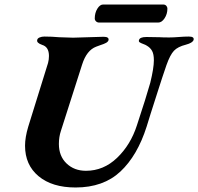

<svg xmlns="http://www.w3.org/2000/svg" viewBox="-20 -817 879 851"><path d="M91 -171Q91 -208 105 -255L193 -538Q197 -553 197 -569Q197 -609 167 -618Q141 -627 145 -640Q146 -647 155.5 -651Q165 -655 177 -655Q209 -655 242 -652Q286 -650 304 -650Q321 -650 371 -652Q419 -654 439 -654Q464 -654 461 -639Q459 -632 450 -627Q441 -622 425 -617Q410 -612 406 -610Q364 -594 344 -531L250 -237Q241 -210 241 -179Q241 -125 275 -92.5Q309 -60 361 -60Q439 -60 499 -117.5Q559 -175 587 -262Q628 -386 646 -450Q662 -515 662 -550Q662 -577 654 -591.5Q646 -606 630 -615Q626 -618 615 -622Q604 -626 599 -629.5Q594 -633 596 -639Q599 -653 629 -653L688 -652Q701 -651 730 -651Q749 -651 773 -653Q797 -655 817 -655Q842 -655 838 -640Q834 -627 804 -619Q768 -610 751 -592Q734 -574 718 -529Q700 -477 679 -411Q658 -345 647 -311Q644 -301 630 -256Q589 -127 513.5 -56.5Q438 14 315 14Q211 14 151 -36Q91 -86 91 -171ZM400 -735Q400 -760 411.5 -778.5Q423 -797 437 -797H703Q712 -797 717 -791.5Q722 -786 722 -779Q722 -755 709.5 -736Q697 -717 681 -717H420Q411 -717 405.5 -722.5Q400 -728 400 -735Z"/></svg>

Font: EB Garamond
Style: Bold Italic
Weight: 700
Italic angle: -17.2°
Designer: Georg Duffner and Octavio Pardo
Foundry: Georg Duffner
Version: Version 1.000